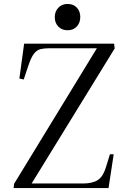

<svg xmlns="http://www.w3.org/2000/svg" viewBox="-20 -951 628 971"><path d="M560 -706 140 -23H399Q447 -23 474 -40Q501 -57 516 -106L536 -171H555L529 0H49L51 -21L470 -707H229Q204 -707 185 -702.5Q166 -698 151.5 -679Q137 -660 123 -618L100 -549L78 -554L102 -730H557ZM257 -864Q257 -893 275 -912Q293 -931 322 -931Q351 -931 368.5 -912.5Q386 -894 386 -865Q386 -836 368.5 -817Q351 -798 322 -798Q293 -798 275 -816.5Q257 -835 257 -864Z"/></svg>

Font: Literata 72pt
Style: Italic
Weight: 400
Italic angle: -2°
Designer: Latin by Veronika Burian and Jose Scaglione. Greek by Irene Vlachou. Cyrillic by Vera Evstafieva
Foundry: TypeTogether
Version: Version 3.002